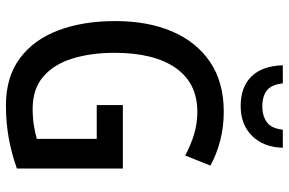

<svg xmlns="http://www.w3.org/2000/svg" viewBox="-183 -780 973 647"><g transform="rotate(90 303.5 -456.5)"><path d="M334 -384H548V-27Q498 -9 445.5 0.5Q393 10 335 10Q240 10 177 -36.5Q114 -83 82.5 -166Q51 -249 51 -359Q51 -468 86 -550Q121 -632 189 -678Q257 -724 356 -724Q408 -724 454 -712Q500 -700 538 -679L504 -594Q469 -613 432.5 -624Q396 -635 357 -635Q260 -635 209 -562Q158 -489 158 -356Q158 -276 177.5 -213.5Q197 -151 238.5 -115.5Q280 -80 346 -80Q376 -80 401.5 -84Q427 -88 448 -94V-296H334ZM478 -923Q476 -858 438 -819.5Q400 -781 337 -781Q273 -781 237.5 -817.5Q202 -854 200 -923H261Q265 -885 284.5 -869.5Q304 -854 339 -854Q371 -854 392 -869.5Q413 -885 417 -923Z"/></g></svg>

Font: Noto Sans Lao UI Cond Med
Style: Regular
Weight: 500
Width: 3
Designer: Monotype Design Team
Foundry: Monotype Imaging Inc.
Version: Version 2.000; ttfautohint (v1.8.4.7-5d5b)